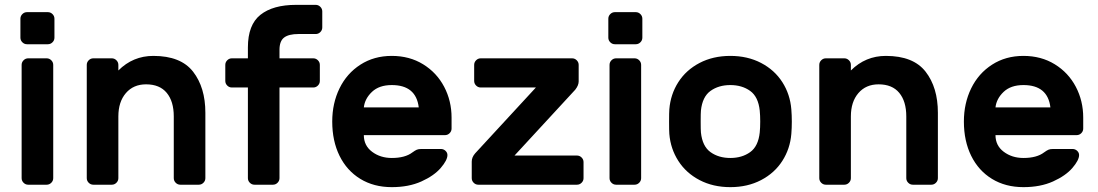

<svg xmlns="http://www.w3.org/2000/svg" viewBox="-20 -760 4517 790"><path d="M204 -683V-605Q204 -594 196 -586Q188 -578 177 -578H91Q80 -578 72 -586Q64 -594 64 -605V-683Q64 -694 72 -702Q80 -710 91 -710H177Q188 -710 196 -702Q204 -694 204 -683ZM172 0H96Q85 0 77 -8Q69 -16 69 -27V-493Q69 -504 77 -512Q85 -520 96 -520H172Q183 -520 191 -512Q199 -504 199 -493V-27Q199 -16 191 -8Q183 0 172 0Z M798 0H722Q711 0 703 -8Q695 -16 695 -27V-281Q695 -343 666 -378Q637 -413 581 -413Q529 -413 498 -377Q467 -341 467 -281V-27Q467 -16 459 -8Q451 0 440 0H364Q353 0 345 -8Q337 -16 337 -27V-493Q337 -504 345 -512Q353 -520 364 -520H440Q451 -520 459 -512Q467 -504 467 -493V-470Q527 -530 611 -530Q724 -530 774.5 -465Q825 -400 825 -296V-27Q825 -16 817 -8Q809 0 798 0Z M1269 -520Q1280 -520 1288 -512Q1296 -504 1296 -493V-427Q1296 -416 1288 -408Q1280 -400 1269 -400H1130V-27Q1130 -16 1122 -8Q1114 0 1103 0H1027Q1016 0 1008 -8Q1000 -16 1000 -27V-400H934Q923 -400 915 -408Q907 -416 907 -427V-493Q907 -504 915 -512Q923 -520 934 -520H1000V-565Q1000 -658 1051.5 -699Q1103 -740 1198 -740H1279Q1290 -740 1298 -732Q1306 -724 1306 -713V-647Q1306 -636 1298 -628Q1290 -620 1279 -620H1208Q1168 -620 1149 -605.5Q1130 -591 1130 -555V-520Z M1838 -276V-231Q1838 -220 1830 -212Q1822 -204 1811 -204H1477Q1477 -161 1511 -135.5Q1545 -110 1592 -110Q1647 -110 1677 -133Q1688 -141 1695 -144Q1702 -147 1714 -147H1794Q1805 -147 1813 -139.5Q1821 -132 1821 -122Q1821 -101 1793.5 -69Q1766 -37 1714 -13.5Q1662 10 1592 10Q1518 10 1462.5 -24Q1407 -58 1377 -119Q1347 -180 1347 -260Q1347 -335 1377 -396.5Q1407 -458 1463 -494Q1519 -530 1592 -530Q1665 -530 1721 -495.5Q1777 -461 1807.5 -403Q1838 -345 1838 -276ZM1703 -318Q1692 -410 1592 -410Q1540 -410 1510.5 -382Q1481 -354 1477 -318Z M2381 -93V-27Q2381 -16 2373 -8Q2365 0 2354 0H1948Q1937 0 1929 -8Q1921 -16 1921 -27V-95Q1921 -113 1935 -129L2185 -400H1958Q1947 -400 1939 -408Q1931 -416 1931 -427V-493Q1931 -504 1939 -512Q1947 -520 1958 -520H2334Q2345 -520 2353 -512Q2361 -504 2361 -493V-425Q2361 -409 2347 -391L2097 -120H2354Q2365 -120 2373 -112Q2381 -104 2381 -93Z M2623 -683V-605Q2623 -594 2615 -586Q2607 -578 2596 -578H2510Q2499 -578 2491 -586Q2483 -594 2483 -605V-683Q2483 -694 2491 -702Q2499 -710 2510 -710H2596Q2607 -710 2615 -702Q2623 -694 2623 -683ZM2591 0H2515Q2504 0 2496 -8Q2488 -16 2488 -27V-493Q2488 -504 2496 -512Q2504 -520 2515 -520H2591Q2602 -520 2610 -512Q2618 -504 2618 -493V-27Q2618 -16 2610 -8Q2602 0 2591 0Z M3238 -259Q3238 -233 3236 -209Q3231 -148 3199 -98Q3167 -48 3111.5 -19Q3056 10 2985 10Q2914 10 2858.5 -19Q2803 -48 2771 -98Q2739 -148 2734 -209Q2733 -221 2733 -259Q2733 -298 2734 -310Q2739 -372 2771 -422Q2803 -472 2858.5 -501Q2914 -530 2985 -530Q3056 -530 3111.5 -501Q3167 -472 3199 -422Q3231 -372 3236 -310Q3238 -286 3238 -259ZM2864 -305Q2863 -295 2863 -260Q2863 -225 2864 -215Q2870 -158 2903.5 -134Q2937 -110 2985 -110Q3033 -110 3066.5 -134Q3100 -158 3106 -215Q3108 -235 3108 -260Q3108 -285 3106 -305Q3100 -362 3066.5 -386Q3033 -410 2985 -410Q2937 -410 2903.5 -386Q2870 -362 2864 -305Z M3812 0H3736Q3725 0 3717 -8Q3709 -16 3709 -27V-281Q3709 -343 3680 -378Q3651 -413 3595 -413Q3543 -413 3512 -377Q3481 -341 3481 -281V-27Q3481 -16 3473 -8Q3465 0 3454 0H3378Q3367 0 3359 -8Q3351 -16 3351 -27V-493Q3351 -504 3359 -512Q3367 -520 3378 -520H3454Q3465 -520 3473 -512Q3481 -504 3481 -493V-470Q3541 -530 3625 -530Q3738 -530 3788.5 -465Q3839 -400 3839 -296V-27Q3839 -16 3831 -8Q3823 0 3812 0Z M4437 -276V-231Q4437 -220 4429 -212Q4421 -204 4410 -204H4076Q4076 -161 4110 -135.5Q4144 -110 4191 -110Q4246 -110 4276 -133Q4287 -141 4294 -144Q4301 -147 4313 -147H4393Q4404 -147 4412 -139.5Q4420 -132 4420 -122Q4420 -101 4392.5 -69Q4365 -37 4313 -13.5Q4261 10 4191 10Q4117 10 4061.5 -24Q4006 -58 3976 -119Q3946 -180 3946 -260Q3946 -335 3976 -396.5Q4006 -458 4062 -494Q4118 -530 4191 -530Q4264 -530 4320 -495.5Q4376 -461 4406.5 -403Q4437 -345 4437 -276ZM4302 -318Q4291 -410 4191 -410Q4139 -410 4109.5 -382Q4080 -354 4076 -318Z"/></svg>

Font: Hezaedrus Medium
Style: Regular
Weight: 500
Designer: Hubert & Fischer
Foundry: Hubert & Fischer
Version: Version 1.10;September 3, 2019;FontCreator 11.5.0.2425 64-bi